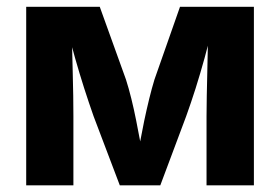

<svg xmlns="http://www.w3.org/2000/svg" viewBox="-20 -556 840 576"><path d="M58.6 0V-535.6H279.3L357.9 -317.4Q366.2 -291.5 374 -260Q381.8 -228.5 388.4 -195.1Q395 -161.6 400.9 -130.1Q406.7 -98.6 411.1 -72.8H389.6Q394.5 -98.1 400.1 -129.4Q405.8 -160.6 412.8 -194.3Q419.9 -228 427.7 -259.8Q435.5 -291.5 443.4 -317.4L520 -535.6H741.7V0H599.6V-207.5Q599.6 -234.9 600.3 -267.8Q601.1 -300.8 601.8 -336.2Q602.5 -371.6 603.3 -407Q604 -442.4 604.5 -474.6H617.2Q606.4 -427.7 593.5 -381.1Q580.6 -334.5 566.7 -290.5Q552.7 -246.6 538.6 -207.5L460.9 0H339.4L260.7 -207.5Q246.6 -247.6 232.4 -291.7Q218.3 -335.9 205.1 -382.3Q191.9 -428.7 181.2 -474.6H195.3Q195.8 -443.4 196.5 -408.4Q197.3 -373.5 198.2 -337.6Q199.2 -301.8 199.7 -268.6Q200.2 -235.4 200.2 -207.5V0Z"/></svg>

Font: Inter 20pt
Style: Bold
Weight: 700
Version: Version 4.001;git-66647c0bb